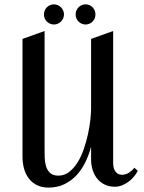

<svg xmlns="http://www.w3.org/2000/svg" viewBox="-20 -849 661 879"><path d="M610.8 -66.9Q603.5 -52.7 592.5 -39.6Q581.5 -26.4 567.6 -16.4Q553.7 -6.3 538.1 -0.2Q522.5 5.9 505.9 5.9Q479 5.9 458.5 -4.4Q438 -14.6 424.3 -32Q410.6 -49.3 403.8 -71.8Q397 -94.2 397 -119.1V-176.8Q387.2 -140.6 371.1 -107.2Q355 -73.7 331.1 -47.6Q307.1 -21.5 275.1 -5.9Q243.2 9.8 202.1 9.8Q170.9 9.8 148.4 -1.7Q126 -13.2 111.3 -32.7Q96.7 -52.2 89.8 -77.9Q83 -103.5 83 -131.8V-670.9L184.1 -707V-168Q184.1 -150.4 184.6 -128.9Q185.1 -107.4 190.4 -88.9Q195.8 -70.3 209 -57.6Q222.2 -44.9 247.1 -44.9Q274.9 -44.9 296.6 -61.8Q318.4 -78.6 335.2 -105.7Q352.1 -132.8 363.8 -167Q375.5 -201.2 382.8 -235.1Q390.1 -269 393.6 -300Q397 -331.1 397 -352.1V-670.9L498 -707V-103Q498 -93.3 500 -83.5Q502 -73.7 506.8 -66.2Q511.7 -58.6 519.5 -53.7Q527.3 -48.8 539.1 -48.8Q555.7 -48.8 570.6 -58.6Q585.4 -68.4 595.2 -81.1ZM227.1 -829.1Q236.3 -829.1 244.6 -825.4Q252.9 -821.8 259.3 -815.4Q265.6 -809.1 269.3 -800.5Q272.9 -792 272.9 -782.7Q272.9 -773.4 269.3 -765.1Q265.6 -756.8 259.3 -750.5Q252.9 -744.1 244.6 -740.5Q236.3 -736.8 227.1 -736.8Q217.3 -736.8 209 -740.5Q200.7 -744.1 194.3 -750.5Q188 -756.8 184.6 -765.1Q181.2 -773.4 181.2 -782.7Q181.2 -792 184.6 -800.5Q188 -809.1 194.3 -815.4Q200.7 -821.8 209 -825.4Q217.3 -829.1 227.1 -829.1ZM372.1 -829.1Q381.3 -829.1 389.6 -825.4Q397.9 -821.8 404.1 -815.4Q410.2 -809.1 413.6 -800.5Q417 -792 417 -782.7Q417 -773.4 413.6 -765.1Q410.2 -756.8 404.1 -750.5Q397.9 -744.1 389.6 -740.5Q381.3 -736.8 372.1 -736.8Q362.3 -736.8 354 -740.5Q345.7 -744.1 339.4 -750.5Q333 -756.8 329.6 -765.1Q326.2 -773.4 326.2 -782.7Q326.2 -792 329.6 -800.5Q333 -809.1 339.4 -815.4Q345.7 -821.8 354 -825.4Q362.3 -829.1 372.1 -829.1Z"/></svg>

Font: Redressed
Style: Regular
Weight: 400
Designer: Astigmatic (AOETI)
Foundry: Astigmatic (AOETI)
Version: Version 1.000